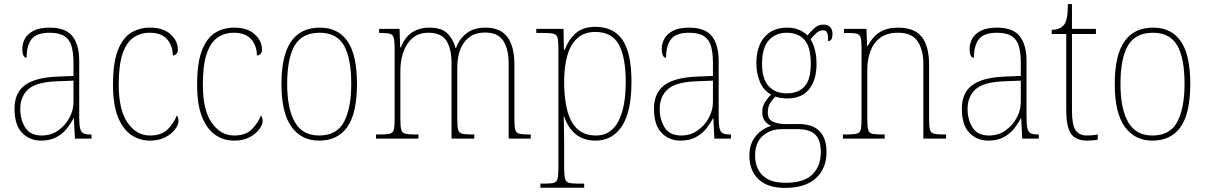

<svg xmlns="http://www.w3.org/2000/svg" viewBox="-20 -677 5894 938"><path d="M181 10Q125 10 88 -28Q51 -66 51 -146Q51 -224 102.5 -261.5Q154 -299 264 -303L339 -306V-371Q339 -417 330 -450Q321 -483 295.5 -500Q270 -517 223 -517Q159 -517 134.5 -486Q110 -455 110 -395Q89 -395 89 -440Q89 -464 101.5 -487.5Q114 -511 143.5 -526.5Q173 -542 223 -542Q300 -542 333.5 -500.5Q367 -459 367 -379V-107Q367 -70 371 -51.5Q375 -33 386.5 -26.5Q398 -20 422 -20H427V0H346L341 -99H339Q327 -75 307 -49.5Q287 -24 256 -7Q225 10 181 10ZM184 -15Q229 -15 264 -39.5Q299 -64 319 -101.5Q339 -139 339 -178V-283L262 -280Q159 -277 119 -241.5Q79 -206 79 -145Q79 -92 103.5 -53.5Q128 -15 184 -15Z M712 10Q662 10 621 -18Q580 -46 556 -106Q532 -166 532 -263Q532 -370 555.5 -430.5Q579 -491 619.5 -516.5Q660 -542 713 -542Q778 -542 813.5 -509.5Q849 -477 849 -434Q849 -421 841.5 -413.5Q834 -406 824 -406Q824 -453 796.5 -485Q769 -517 711 -517Q666 -517 632 -493.5Q598 -470 579 -415Q560 -360 560 -264Q560 -139 603.5 -77Q647 -15 712 -15Q769 -15 799 -45Q829 -75 844 -113Q852 -103 852 -85Q852 -68 835.5 -45.5Q819 -23 788 -6.5Q757 10 712 10Z M1123 10Q1073 10 1032 -18Q991 -46 967 -106Q943 -166 943 -263Q943 -370 966.5 -430.5Q990 -491 1030.5 -516.5Q1071 -542 1124 -542Q1189 -542 1224.5 -509.5Q1260 -477 1260 -434Q1260 -421 1252.5 -413.5Q1245 -406 1235 -406Q1235 -453 1207.5 -485Q1180 -517 1122 -517Q1077 -517 1043 -493.5Q1009 -470 990 -415Q971 -360 971 -264Q971 -139 1014.5 -77Q1058 -15 1123 -15Q1180 -15 1210 -45Q1240 -75 1255 -113Q1263 -103 1263 -85Q1263 -68 1246.5 -45.5Q1230 -23 1199 -6.5Q1168 10 1123 10Z M1539 10Q1453 10 1404 -57.5Q1355 -125 1355 -267Q1355 -406 1402 -474Q1449 -542 1543 -542Q1632 -542 1678 -475Q1724 -408 1724 -267Q1724 -124 1677 -57Q1630 10 1539 10ZM1539 -15Q1626 -15 1661 -82.5Q1696 -150 1696 -267Q1696 -394 1660 -455.5Q1624 -517 1542 -517Q1456 -517 1419.5 -454.5Q1383 -392 1383 -267Q1383 -146 1420.5 -80.5Q1458 -15 1539 -15Z M1817 0V-20H1835Q1870 -20 1885 -24Q1900 -28 1904 -44Q1908 -60 1908 -95V-438Q1908 -474 1904 -490.5Q1900 -507 1886.5 -511.5Q1873 -516 1843 -516H1832V-536H1932L1935 -446H1939Q1957 -495 1993 -518.5Q2029 -542 2078 -542Q2137 -542 2165.5 -514Q2194 -486 2205 -443H2208Q2224 -487 2259.5 -514.5Q2295 -542 2352 -542Q2424 -542 2458.5 -496.5Q2493 -451 2493 -362V-93Q2493 -59 2497 -43.5Q2501 -28 2516.5 -24Q2532 -20 2566 -20H2573V0H2465V-365Q2465 -438 2438.5 -478Q2412 -518 2351 -518Q2302 -518 2272 -495Q2242 -472 2228 -433.5Q2214 -395 2214 -349V-95Q2214 -60 2218 -44Q2222 -28 2237.5 -24Q2253 -20 2287 -20H2297V0H2186V-365Q2186 -440 2160.5 -478.5Q2135 -517 2073 -517Q2026 -517 1996 -491.5Q1966 -466 1951 -424Q1936 -382 1936 -334V-95Q1936 -60 1940 -44Q1944 -28 1959.5 -24Q1975 -20 2011 -20H2024V0Z M2620 240V220H2641Q2671 220 2685.5 216Q2700 212 2704 195.5Q2708 179 2708 143V-442Q2708 -476 2704 -492Q2700 -508 2684.5 -512Q2669 -516 2633 -516H2600V-536H2733L2735 -434H2739Q2756 -481 2791.5 -513.5Q2827 -546 2888 -546Q2978 -546 3021.5 -481.5Q3065 -417 3065 -279Q3065 -130 3018 -60Q2971 10 2890 10Q2831 10 2793 -21Q2755 -52 2736 -108H2734Q2734 -93 2735 -64Q2736 -35 2736 13V143Q2736 179 2740.5 195.5Q2745 212 2759 216Q2773 220 2803 220H2834V240ZM2892 -15Q2964 -15 3000.5 -83.5Q3037 -152 3037 -276Q3037 -398 3003 -459.5Q2969 -521 2889 -521Q2834 -521 2800.5 -490.5Q2767 -460 2751.5 -405Q2736 -350 2736 -278Q2736 -198 2751 -139Q2766 -80 2800 -47.5Q2834 -15 2892 -15Z M3305 10Q3249 10 3212 -28Q3175 -66 3175 -146Q3175 -224 3226.5 -261.5Q3278 -299 3388 -303L3463 -306V-371Q3463 -417 3454 -450Q3445 -483 3419.5 -500Q3394 -517 3347 -517Q3283 -517 3258.5 -486Q3234 -455 3234 -395Q3213 -395 3213 -440Q3213 -464 3225.5 -487.5Q3238 -511 3267.5 -526.5Q3297 -542 3347 -542Q3424 -542 3457.5 -500.5Q3491 -459 3491 -379V-107Q3491 -70 3495 -51.5Q3499 -33 3510.5 -26.5Q3522 -20 3546 -20H3551V0H3470L3465 -99H3463Q3451 -75 3431 -49.5Q3411 -24 3380 -7Q3349 10 3305 10ZM3308 -15Q3353 -15 3388 -39.5Q3423 -64 3443 -101.5Q3463 -139 3463 -178V-283L3386 -280Q3283 -277 3243 -241.5Q3203 -206 3203 -145Q3203 -92 3227.5 -53.5Q3252 -15 3308 -15Z M3816 241Q3729 241 3685 198Q3641 155 3641 83Q3641 40 3657.5 10Q3674 -20 3699 -38Q3724 -56 3748 -62Q3730 -69 3717 -85.5Q3704 -102 3704 -131Q3704 -159 3719.5 -181.5Q3735 -204 3747 -215Q3710 -235 3692.5 -277Q3675 -319 3675 -367Q3675 -449 3714.5 -495.5Q3754 -542 3826 -542Q3859 -542 3884 -531Q3909 -520 3925 -504Q3938 -520 3957.5 -538.5Q3977 -557 4003 -557Q4026 -557 4036.5 -544Q4047 -531 4047 -513Q4047 -476 4026 -476Q4026 -504 4021 -516.5Q4016 -529 4002 -529Q3984 -529 3970.5 -517.5Q3957 -506 3940 -485Q3952 -466 3960.5 -436Q3969 -406 3969 -363Q3969 -287 3933 -241.5Q3897 -196 3826 -196Q3815 -196 3795.5 -198.5Q3776 -201 3769 -205Q3753 -191 3742 -172.5Q3731 -154 3731 -126Q3731 -94 3756 -82.5Q3781 -71 3817 -71H3882Q3951 -71 3984.5 -35.5Q4018 0 4018 66Q4018 145 3966.5 193Q3915 241 3816 241ZM3823 -221Q3880 -221 3910.5 -254.5Q3941 -288 3941 -365Q3941 -447 3910.5 -482Q3880 -517 3823 -517Q3770 -517 3736.5 -481Q3703 -445 3703 -364Q3703 -291 3735.5 -256Q3768 -221 3823 -221ZM3819 216Q3906 216 3948 176Q3990 136 3990 66Q3990 6 3962.5 -20Q3935 -46 3876 -46H3798Q3743 -46 3706 -13Q3669 20 3669 83Q3669 119 3683 149Q3697 179 3729.5 197.5Q3762 216 3819 216Z M4098 0V-20H4116Q4150 -20 4165.5 -24Q4181 -28 4185 -44Q4189 -60 4189 -95V-442Q4189 -476 4185 -492Q4181 -508 4166.5 -512Q4152 -516 4122 -516H4103V-536H4213L4216 -453H4219Q4245 -500 4280 -521Q4315 -542 4367 -542Q4447 -542 4483 -497Q4519 -452 4519 -359V-95Q4519 -60 4523 -44Q4527 -28 4542.5 -24Q4558 -20 4591 -20H4602V0H4491V-365Q4491 -432 4463.5 -474.5Q4436 -517 4368 -517Q4314 -517 4281 -493Q4248 -469 4232.5 -427.5Q4217 -386 4217 -334V-95Q4217 -60 4221 -44Q4225 -28 4240.5 -24Q4256 -20 4290 -20H4302V0Z M4809 10Q4753 10 4716 -28Q4679 -66 4679 -146Q4679 -224 4730.5 -261.5Q4782 -299 4892 -303L4967 -306V-371Q4967 -417 4958 -450Q4949 -483 4923.5 -500Q4898 -517 4851 -517Q4787 -517 4762.5 -486Q4738 -455 4738 -395Q4717 -395 4717 -440Q4717 -464 4729.5 -487.5Q4742 -511 4771.5 -526.5Q4801 -542 4851 -542Q4928 -542 4961.5 -500.5Q4995 -459 4995 -379V-107Q4995 -70 4999 -51.5Q5003 -33 5014.5 -26.5Q5026 -20 5050 -20H5055V0H4974L4969 -99H4967Q4955 -75 4935 -49.5Q4915 -24 4884 -7Q4853 10 4809 10ZM4812 -15Q4857 -15 4892 -39.5Q4927 -64 4947 -101.5Q4967 -139 4967 -178V-283L4890 -280Q4787 -277 4747 -241.5Q4707 -206 4707 -145Q4707 -92 4731.5 -53.5Q4756 -15 4812 -15Z M5291 10Q5236 10 5212.5 -23.5Q5189 -57 5189 -141V-511H5118V-531Q5156 -532 5175 -552Q5186 -563 5191.5 -588Q5197 -613 5197 -657H5217V-536H5334V-511H5217V-135Q5217 -67 5234.5 -41Q5252 -15 5290 -15Q5316 -15 5343 -20V5Q5329 8 5316 9Q5303 10 5291 10Z M5610 10Q5524 10 5475 -57.5Q5426 -125 5426 -267Q5426 -406 5473 -474Q5520 -542 5614 -542Q5703 -542 5749 -475Q5795 -408 5795 -267Q5795 -124 5748 -57Q5701 10 5610 10ZM5610 -15Q5697 -15 5732 -82.5Q5767 -150 5767 -267Q5767 -394 5731 -455.5Q5695 -517 5613 -517Q5527 -517 5490.5 -454.5Q5454 -392 5454 -267Q5454 -146 5491.5 -80.5Q5529 -15 5610 -15Z"/></svg>

Font: Noto Serif Tamil SemiCondensed Thin
Style: Italic
Weight: 100
Width: 4
Italic angle: -12°
Designer: Indian Type Foundry, Tom Grace, and the Monotype Design Team
Foundry: Monotype Imaging Inc.
Version: Version 2.003; ttfautohint (v1.8.4.7-5d5b)